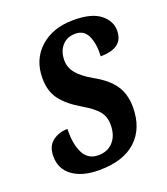

<svg xmlns="http://www.w3.org/2000/svg" viewBox="-109 -624 621 712"><g transform="rotate(-20 202.0 -268.0)"><path d="M19 -96Q19 -136 44 -155Q69 -174 103 -174Q101 -116 119 -79.5Q137 -43 178 -43Q215 -43 237 -67.5Q259 -92 259 -134Q259 -166 241.5 -187.5Q224 -209 183 -233Q130 -264 105 -297.5Q80 -331 80 -382Q80 -456 130 -501Q180 -546 262 -546Q333 -546 367 -519Q401 -492 401 -454Q401 -385 311 -385Q314 -431 300 -463.5Q286 -496 251 -496Q218 -496 198.5 -474Q179 -452 179 -417Q179 -388 198.5 -364.5Q218 -341 257 -319Q310 -290 334.5 -254.5Q359 -219 359 -167Q359 -84 308.5 -37Q258 10 162 10Q96 10 57.5 -18Q19 -46 19 -96Z"/></g></svg>

Font: Noto Serif CondSemiBold
Style: Italic
Weight: 600
Width: 3
Italic angle: -12°
Designer: Monotype Design Team
Foundry: Monotype Imaging Inc.
Version: Version 1.001